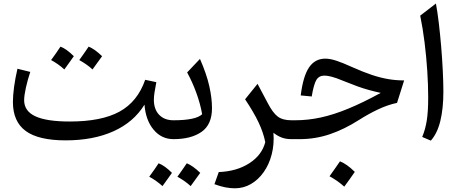

<svg xmlns="http://www.w3.org/2000/svg" viewBox="-20 -774 2556 1068"><path d="M783.7 -191.9Q723.6 -94.2 611.1 -43.7Q498.5 6.8 345.2 6.8Q194.3 6.8 123 -45.4Q51.8 -97.7 51.8 -207Q51.8 -242.2 58.3 -290.8Q64.9 -339.4 77.1 -391.6L148.4 -374Q133.8 -330.6 124 -286.4Q114.3 -242.2 114.3 -216.8Q114.3 -156.2 176.5 -127.2Q238.8 -98.1 368.2 -98.1Q544.4 -98.1 644.8 -153.1Q745.1 -208 787.6 -330.1L849.6 -316.9Q842.8 -282.2 839.4 -259.3Q835.9 -236.3 835.9 -219.2Q835.9 -166 865.2 -135.5Q894.5 -105 944.8 -105H945.3V0H944.8Q878.4 0 834.5 -52.5Q790.5 -105 783.7 -191.9ZM264.2 -439.9Q293.5 -479.5 316.4 -514.6Q350.1 -502 390.6 -461.4Q377.4 -442.4 364.3 -424.3Q351.1 -406.2 337.9 -387.7Q304.2 -418.5 264.2 -439.9ZM420.9 -439.9Q442.4 -469.2 473.1 -514.6Q506.3 -501.5 547.9 -461.4Q518.1 -419.4 494.6 -387.7Q464.8 -415.5 420.9 -439.9Z M810.1 209Q839.4 169.4 862.3 134.3Q896 147 936.5 187.5Q923.3 206.5 910.2 224.6Q897 242.7 883.8 261.2Q850.1 230.5 810.1 209ZM966.8 209Q988.3 179.7 1019 134.3Q1052.2 147.5 1093.8 187.5Q1064 229.5 1040.5 261.2Q1010.7 233.4 966.8 209ZM1092.3 -446.3Q1128.9 -362.8 1144 -295.9Q1159.2 -229 1159.2 -172.4Q1159.2 -81.1 1101.1 -40.5Q1043 0 945.3 0Q928.7 0 928.7 -33.2V-71.8Q928.7 -105 945.3 -105Q1069.8 -105 1104.5 -138.7Q1093.8 -198.2 1072 -257.8Q1050.3 -317.4 1021 -371.1Z M1412.6 -307.6 1468.3 -202.6Q1496.6 -147.5 1524.2 -126.2Q1551.8 -105 1600.1 -105H1600.6V0H1600.1Q1569.3 0 1545.4 -9.5Q1521.5 -19 1501 -35.6Q1505.9 29.3 1491.2 85.4Q1476.6 141.6 1446.5 183.8Q1416.5 226.1 1375.5 249.8Q1334.5 273.4 1286.6 273.4Q1261.2 273.4 1233.4 268.1Q1205.6 262.7 1172.9 250.5L1196.8 183.1Q1296.9 179.2 1366.9 134Q1437 88.9 1455.6 16.6Q1444.8 -37.1 1418.2 -93.3Q1391.6 -149.4 1343.3 -221.7Z M1789.6 -447.8Q1815.4 -447.8 1849.6 -436.8Q1883.8 -425.8 1939.9 -400.4Q2000 -373.5 2048.1 -357.4Q2096.2 -341.3 2139.6 -334Q2183.1 -326.7 2228 -326.7L2188.5 -201.7Q2136.7 -190.9 2083 -165.5Q2029.3 -140.1 1977.1 -106.9Q1895.5 -54.7 1814.5 -27.3Q1733.4 0 1647.5 0H1600.6Q1584 0 1584 -33.2V-71.8Q1584 -105 1600.6 -105H1621.6Q1693.4 -105 1764.9 -120.6Q1836.4 -136.2 1917.5 -169.7Q1998.5 -203.1 2097.7 -257.3Q2062 -265.1 2031 -273.7Q2000 -282.2 1967 -294.2Q1934.1 -306.2 1892.1 -323.2Q1848.6 -341.3 1824.5 -347.4Q1800.3 -353.5 1784.7 -353.5Q1754.4 -353.5 1739.7 -329.1Q1725.1 -304.7 1713.9 -237.3L1652.8 -243.2Q1666 -350.1 1699 -398.9Q1731.9 -447.8 1789.6 -447.8ZM1871.1 123.5Q1909.2 138.2 1953.6 182.1Q1939.5 202.6 1925 222.9Q1910.6 243.2 1895 264.2Q1857.9 231 1813 206.5Q1828.1 185.1 1842.3 165Q1856.4 145 1871.1 123.5Z M2404.8 -754.4Q2413.1 -710.4 2420.7 -647.2Q2428.2 -584 2434.1 -514.2Q2439.9 -444.3 2443.1 -378.7Q2446.3 -313 2446.3 -264.6Q2446.3 -170.4 2429.4 -101.3Q2412.6 -32.2 2376.5 8.3L2328.6 -12.2Q2346.2 -54.7 2354 -104Q2361.8 -153.3 2361.8 -231.4Q2361.8 -300.8 2356.7 -379.4Q2351.6 -458 2341.8 -537.1Q2332 -616.2 2317.4 -687Z"/></svg>

Font: Pinar DS1 Medium
Style: Regular
Weight: 500
Designer: Amin Abedi
Version: Version 3.000